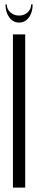

<svg xmlns="http://www.w3.org/2000/svg" viewBox="-20 -856 175 876"><path d="M95 -699V0H39V-699ZM122 -836H129Q129 -799 111.5 -776Q94 -753 67 -753Q40 -753 22.5 -776.5Q5 -800 5 -836H11Q11 -814 27.5 -799.5Q44 -785 67 -785Q90 -785 106 -799.5Q122 -814 122 -836Z"/></svg>

Font: Moniqa Cond Display
Style: Regular
Weight: 400
Width: 3
Designer: Rajesh Rajput
Foundry: Rajesh Rajput
Version: Version 1.000